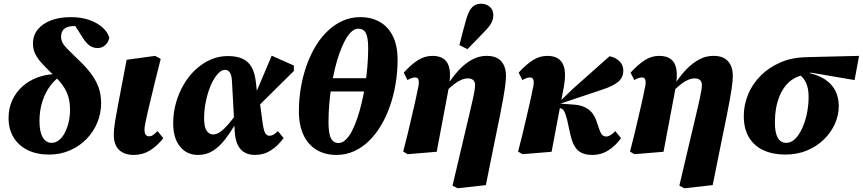

<svg xmlns="http://www.w3.org/2000/svg" viewBox="-20 -816 4633 1031"><path d="M244 14Q177 14 128.5 -10Q80 -34 53 -78Q26 -122 26 -182Q26 -235 46 -278Q66 -321 100 -351.5Q134 -382 178.5 -399Q223 -416 272 -418L287 -441L317 -415Q280 -395 251.5 -357.5Q223 -320 207.5 -271Q192 -222 192 -167Q192 -108 209.5 -78.5Q227 -49 257 -49Q279 -49 297 -63.5Q315 -78 328 -103Q341 -128 348.5 -159.5Q356 -191 356 -226Q356 -267 346.5 -298Q337 -329 317.5 -356.5Q298 -384 267 -413Q233 -446 208 -472.5Q183 -499 170 -525Q157 -551 157 -582Q157 -626 182.5 -657.5Q208 -689 253.5 -706.5Q299 -724 361 -724Q415 -724 458.5 -709Q502 -694 530 -669Q558 -644 567 -614Q562 -589 545 -573.5Q528 -558 504 -558Q480 -558 461 -571.5Q442 -585 424 -614L371 -697L437 -696L443 -659Q432 -666 422.5 -669.5Q413 -673 403 -674.5Q393 -676 379 -676Q354 -676 338 -669Q322 -662 315 -649Q308 -636 308 -618Q308 -601 316.5 -585.5Q325 -570 344.5 -550.5Q364 -531 396 -500Q439 -460 467 -423Q495 -386 509 -347.5Q523 -309 523 -263Q523 -207 502.5 -157.5Q482 -108 444.5 -69.5Q407 -31 355.5 -8.5Q304 14 244 14Z M698 16Q648 16 619.5 -11Q591 -38 591 -94Q591 -106 592.5 -122.5Q594 -139 597.5 -161Q601 -183 606.5 -212.5Q612 -242 619 -280L660 -495L813 -516L843 -500L811 -372Q799 -320 789.5 -282.5Q780 -245 774 -218Q768 -191 764 -172.5Q760 -154 758 -141.5Q756 -129 756 -119Q756 -101 762.5 -92.5Q769 -84 781 -84Q792 -84 803 -92Q814 -100 826 -112L857 -74Q824 -32 785 -8Q746 16 698 16Z M1043 16Q983 16 946.5 -29Q910 -74 910 -154Q910 -211 925 -264Q940 -317 967 -363Q994 -409 1031 -443Q1068 -477 1111.5 -496Q1155 -515 1203 -515Q1253 -515 1284.5 -499.5Q1316 -484 1332.5 -453Q1349 -422 1354 -375L1361 -312L1371 -299L1389 -165Q1395 -118 1403.5 -102.5Q1412 -87 1427 -87Q1438 -87 1448.5 -93Q1459 -99 1472 -112L1503 -75Q1473 -33 1434.5 -8.5Q1396 16 1349 16Q1317 16 1293 2.5Q1269 -11 1255.5 -40Q1242 -69 1240 -117L1226 -372Q1225 -410 1215 -425.5Q1205 -441 1189 -441Q1172 -441 1156 -426Q1140 -411 1125.5 -385.5Q1111 -360 1100 -327Q1089 -294 1082.5 -256.5Q1076 -219 1076 -181Q1076 -133 1090 -113.5Q1104 -94 1124 -94Q1144 -94 1164.5 -109Q1185 -124 1208 -151Q1231 -178 1256 -213L1270 -151H1245Q1218 -106 1189 -68Q1160 -30 1124.5 -7Q1089 16 1043 16ZM1355 -234 1331 -262 1439 -517 1558 -464V-435Z M1787 16Q1726 16 1680.5 -11Q1635 -38 1610 -90.5Q1585 -143 1585 -219Q1585 -283 1595.5 -345Q1606 -407 1626 -463.5Q1646 -520 1674.5 -567.5Q1703 -615 1740 -650Q1777 -685 1820.5 -704.5Q1864 -724 1914 -724Q1975 -724 2020 -698Q2065 -672 2090 -621Q2115 -570 2115 -495Q2115 -430 2104.5 -367Q2094 -304 2074 -246.5Q2054 -189 2025.5 -141.5Q1997 -94 1960.5 -58.5Q1924 -23 1880 -3.5Q1836 16 1787 16ZM1798 -48Q1817 -48 1835.5 -65Q1854 -82 1869.5 -111.5Q1885 -141 1898.5 -181Q1912 -221 1923 -267.5Q1934 -314 1941.5 -363.5Q1949 -413 1953 -462Q1957 -511 1957 -556Q1957 -615 1944.5 -638.5Q1932 -662 1904 -662Q1885 -662 1867 -645.5Q1849 -629 1833.5 -600.5Q1818 -572 1804 -533.5Q1790 -495 1779 -449.5Q1768 -404 1760 -355Q1752 -306 1748 -256.5Q1744 -207 1744 -160Q1744 -100 1757 -74Q1770 -48 1798 -48ZM1697 -325V-396H2000V-325Z M2145 -2Q2159 -55 2169 -96.5Q2179 -138 2187.5 -175.5Q2196 -213 2205 -251Q2214 -289 2223 -335Q2228 -354 2229 -368.5Q2230 -383 2225.5 -391.5Q2221 -400 2209 -400Q2200 -400 2190 -396.5Q2180 -393 2168 -386L2148 -426Q2188 -470 2224.5 -493Q2261 -516 2302 -516Q2342 -516 2365 -498Q2388 -480 2394 -444Q2400 -408 2391 -351L2325 -1L2169 12ZM2410 181 2465 -53Q2486 -141 2499 -196.5Q2512 -252 2519 -283.5Q2526 -315 2528.5 -332Q2531 -349 2531 -360Q2531 -376 2521.5 -385.5Q2512 -395 2492 -395Q2475 -395 2456.5 -387Q2438 -379 2418 -363.5Q2398 -348 2374 -324L2368 -375H2393Q2421 -417 2452.5 -448.5Q2484 -480 2519 -498Q2554 -516 2593 -516Q2631 -516 2653.5 -502Q2676 -488 2686.5 -464Q2697 -440 2697 -409Q2697 -395 2695.5 -379.5Q2694 -364 2691 -341.5Q2688 -319 2681.5 -284Q2675 -249 2665 -197Q2655 -145 2639 -70L2589 178L2437 195ZM2447 -574Q2456 -610 2465 -645Q2474 -680 2484 -714Q2493 -745 2504.5 -763Q2516 -781 2530.5 -788.5Q2545 -796 2563 -796Q2591 -796 2610 -779.5Q2629 -763 2629 -735Q2629 -712 2618 -692Q2607 -672 2585 -650Q2561 -624 2538 -601Q2515 -578 2490 -552Z M2762 -2Q2776 -55 2786 -96.5Q2796 -138 2804.5 -175.5Q2813 -213 2822 -251Q2831 -289 2840 -335Q2845 -354 2846 -368.5Q2847 -383 2842.5 -391.5Q2838 -400 2826 -400Q2817 -400 2807 -396.5Q2797 -393 2785 -386L2765 -426Q2805 -470 2841.5 -493Q2878 -516 2919 -516Q2959 -516 2982 -498Q3005 -480 3011.5 -444Q3018 -408 3008 -351L2942 -1L2786 12ZM3160 16Q3112 16 3084.5 -7.5Q3057 -31 3043 -92L3025 -174Q3016 -208 3008.5 -220.5Q3001 -233 2985 -236L2967 -239V-274H2989L3054 -337L3253 -514Q3284 -508 3305.5 -488Q3327 -468 3327 -437Q3327 -400 3300 -377Q3273 -354 3212 -334L2988 -259H2994L3052 -255Q3091 -253 3116.5 -242Q3142 -231 3158.5 -211Q3175 -191 3185 -160L3199 -119Q3207 -97 3215.5 -90Q3224 -83 3236 -83Q3246 -83 3258.5 -90.5Q3271 -98 3284 -112L3315 -74Q3287 -35 3248 -9.5Q3209 16 3160 16Z M3363 -2Q3377 -55 3387 -96.5Q3397 -138 3405.5 -175.5Q3414 -213 3423 -251Q3432 -289 3441 -335Q3446 -354 3447 -368.5Q3448 -383 3443.5 -391.5Q3439 -400 3427 -400Q3418 -400 3408 -396.5Q3398 -393 3386 -386L3366 -426Q3406 -470 3442.5 -493Q3479 -516 3520 -516Q3560 -516 3583 -498Q3606 -480 3612 -444Q3618 -408 3609 -351L3543 -1L3387 12ZM3628 181 3683 -53Q3704 -141 3717 -196.5Q3730 -252 3737 -283.5Q3744 -315 3746.5 -332Q3749 -349 3749 -360Q3749 -376 3739.5 -385.5Q3730 -395 3710 -395Q3693 -395 3674.5 -387Q3656 -379 3636 -363.5Q3616 -348 3592 -324L3586 -375H3611Q3639 -417 3670.5 -448.5Q3702 -480 3737 -498Q3772 -516 3811 -516Q3849 -516 3871.5 -502Q3894 -488 3904.5 -464Q3915 -440 3915 -409Q3915 -395 3913.5 -379.5Q3912 -364 3909 -341.5Q3906 -319 3899.5 -284Q3893 -249 3883 -197Q3873 -145 3857 -70L3807 178L3655 195Z M4197 14Q4130 14 4080 -9Q4030 -32 4002 -78Q3974 -124 3974 -193Q3974 -254 3997.5 -310Q4021 -366 4065 -410Q4109 -454 4170 -480.5Q4231 -507 4306 -509L4593 -516L4569 -386L4334 -426L4304 -415Q4270 -410 4243.5 -394.5Q4217 -379 4197.5 -354.5Q4178 -330 4165.5 -299Q4153 -268 4147 -232.5Q4141 -197 4141 -157Q4141 -103 4156.5 -76Q4172 -49 4202 -49Q4228 -49 4249.5 -70Q4271 -91 4287.5 -127Q4304 -163 4313 -207Q4322 -251 4322 -296Q4322 -329 4315 -352.5Q4308 -376 4296 -392Q4284 -408 4269 -417L4315 -426Q4374 -414 4411 -389Q4448 -364 4466 -328Q4484 -292 4484 -247Q4484 -197 4463 -150.5Q4442 -104 4404 -67Q4366 -30 4313.5 -8Q4261 14 4197 14Z"/></svg>

Font: Source Serif 4 ExtraBold
Style: Italic
Weight: 800
Italic angle: -12°
Designer: Frank Grießhammer
Foundry: Adobe Systems Incorporated
Version: Version 4.004;hotconv 1.0.116;makeotfexe 2.5.65601